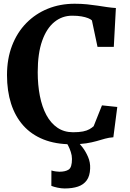

<svg xmlns="http://www.w3.org/2000/svg" viewBox="-20 -772 703 1042"><path d="M368.2 11Q281.5 11 215.8 -15.3Q150.1 -41.6 106.2 -90.9Q62.3 -140.3 40.1 -209.5Q18 -278.8 18 -364.3Q18 -453.3 45.6 -524.8Q73.1 -596.2 122.9 -646.9Q172.7 -697.6 239.4 -724.6Q306.2 -751.7 385 -751.7Q421.1 -751.7 451.9 -748.6Q482.8 -745.5 509.7 -741.3Q536.6 -737.1 561.2 -733.5Q585.8 -729.9 608.9 -728.5L597.6 -517.7H509.2L478.8 -661.3Q472.3 -667.8 458 -673.5Q443.7 -679.2 422.3 -683Q400.9 -686.8 371.6 -686.8Q317.2 -686.8 275 -652.5Q232.7 -618.2 208.7 -550.2Q184.7 -482.1 184.7 -380.3Q184.7 -310.8 196.4 -251.3Q208.1 -191.7 231.8 -147.6Q255.5 -103.5 291.7 -78.9Q327.9 -54.3 376.4 -54.3Q409.1 -54.3 430.4 -58.6Q451.7 -63 465.1 -70.6Q478.5 -78.2 488.2 -86.9L533.4 -200.2L616.5 -191.5L595.2 -27Q571.3 -25.4 550 -19.4Q528.8 -13.4 504.4 -6.3Q480.1 0.7 447.4 5.9Q414.7 11 368.2 11ZM330.6 250.8Q312.8 250.8 292.3 246.4Q271.8 242.1 258.7 236.7L259 153.1Q269.5 156.6 282.6 158.3Q295.6 160 302 160Q334.8 160 352.7 148.3Q370.6 136.7 370.6 90.8Q370.6 72 364.4 53.2Q358.3 34.3 350.6 19.5Q342.9 4.7 337.7 -2.2L381.6 -6.4L401.4 -2.2Q412.3 7.3 428.8 28.9Q445.3 50.5 458 80Q470.7 109.4 469.2 142.8Q467.8 183 450.6 206.7Q433.5 230.4 403.1 240.6Q372.8 250.8 330.6 250.8Z"/></svg>

Font: Merriweather Light
Style: Regular
Weight: 300
Designer: Eben Sorkin
Foundry: Eben Sorkin
Version: Version 2.100